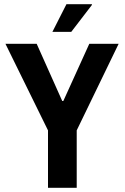

<svg xmlns="http://www.w3.org/2000/svg" viewBox="-20 -896 594 916"><path d="M209 0V-274L6 -687H155L277 -414H282L406 -687H546L346 -274V0ZM230 -744 297 -876H418L419 -873L320 -744Z"/></svg>

Font: Archivo Condensed
Style: Bold
Weight: 700
Width: 3
Designer: Hector Gatti
Foundry: Omnibus-Type
Version: Version 2.001